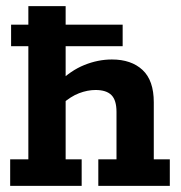

<svg xmlns="http://www.w3.org/2000/svg" viewBox="-20 -603 587 623"><path d="M13 0V-86H72V-453H16V-523H72V-583H193V-523H378V-453H193V-337L170 -335Q209 -374 253.5 -392Q298 -410 343 -410Q406 -410 442.5 -376Q479 -342 479 -271V-86H531V0H299V-86H358V-240Q358 -278 341.5 -294.5Q325 -311 290 -311Q264 -311 236.5 -300.5Q209 -290 181 -265L193 -298V-86H245V0Z"/></svg>

Font: Rokkitt
Style: Bold
Weight: 700
Designer: Vernon Adams
Foundry: Vernon Adams
Version: Version 3.103